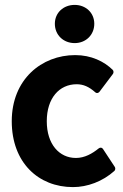

<svg xmlns="http://www.w3.org/2000/svg" viewBox="-20 -740 502 784"><path d="M28 -245C28 -76 137 24 278 24C337 24 399 1 447 -42C451 -46 452 -53 449 -58L401 -131C395 -140 387 -137 383 -134C357 -113 326 -95 290 -95C222 -95 171 -151 171 -245C171 -339 222 -396 293 -396C320 -396 343 -386 368 -364C375 -357 383 -361 386 -365L441 -438C444 -442 445 -450 440 -455C405 -489 353 -515 287 -515C150 -515 28 -416 28 -245ZM285 -564C330 -564 365 -597 365 -643C365 -688 330 -720 285 -720C239 -720 204 -688 204 -643C204 -597 239 -564 285 -564Z"/></svg>

Font: Falling Sky
Style: Bd
Weight: 700
Designer: Paul D. Hunt
Foundry: Adobe Systems Incorporated
Version: Version 1.02